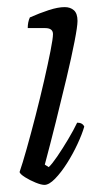

<svg xmlns="http://www.w3.org/2000/svg" viewBox="-20 -520 294 540"><path d="M105 0Q96 0 80 -6.5Q64 -13 50.5 -21.5Q37 -30 35 -36Q43 -59 55 -101.5Q67 -144 80 -194.5Q93 -245 104 -293Q115 -341 122 -376.5Q129 -412 129 -424Q129 -441 107 -441H58Q58 -458 64 -471Q91 -483 117 -491.5Q143 -500 162 -500Q178 -500 188 -491Q198 -482 198 -461Q198 -446 189.5 -402.5Q181 -359 167 -300Q153 -241 137 -177Q121 -113 106 -57L117 -50Q126 -58 141 -80Q156 -102 171.5 -128Q187 -154 197 -175Q212 -175 217 -164Q211 -143 198 -115Q185 -87 168.5 -61Q152 -35 135 -17.5Q118 0 105 0Z"/></svg>

Font: Texturina 72pt 72pt ExtraLight
Style: Italic
Weight: 200
Italic angle: -11°
Designer: Guillermo Torres Carreño
Foundry: Omnibus-Type
Version: Version 1.002; ttfautohint (v1.8.3)